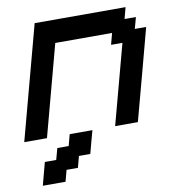

<svg xmlns="http://www.w3.org/2000/svg" viewBox="-93 -707 946 1040"><g transform="rotate(-10 379.5 -187.5)"><path d="M58.1 250H183.1L199.7 187.5H262.2L278.8 125H341.3Q346.7 104 357.9 62.5Q369.1 21 375 0H250L233.4 62.5H170.9L153.8 125H91.3Q85.9 145.5 74.7 187.3Q63.5 229 58.1 250ZM500 0H625Q647.5 -83 692.1 -250Q736.8 -417 758.8 -500H696.3L713.4 -562.5H650.9L667.5 -625H167.5Q139.6 -520.5 83.7 -312.3Q27.8 -104 0 0H125Q147 -83 191.9 -250Q236.8 -417 258.8 -500H571.3L554.7 -437.5H617.2Z"/></g></svg>

Font: Faithful 32x
Style: Oblique
Weight: 400
Foundry: Faithful Resource Pack
Version: Version 1.0; January 27, 2023